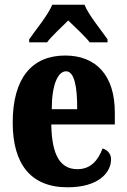

<svg xmlns="http://www.w3.org/2000/svg" viewBox="-20 -786 539 816"><path d="M104 -619V-606H180C198 -631 243 -672 270 -699C295 -675 350 -623 361 -606H437V-619C411 -657 357 -721 339 -766H202C184 -721 130 -657 104 -619ZM267 10C401 10 452 -54 452 -109C452 -133 436 -149 416 -155C397 -105 366 -67 309 -67C237 -67 200 -125 198 -257H468V-308C468 -466 388 -550 257 -550C115 -550 34 -453 34 -265C34 -91 109 10 267 10ZM308 -322H200C200 -426 226 -483 261 -483C294 -483 309 -423 308 -322Z"/></svg>

Font: Noto Serif Georgian ExtraCondensed Black
Style: Regular
Weight: 900
Width: 2
Designer: Monotype Design Team, Akaki Razmadze
Foundry: Google LLC
Version: Version 2.003